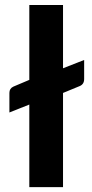

<svg xmlns="http://www.w3.org/2000/svg" viewBox="-20 -766 378 786"><path d="M238 -745.5V-486.5L324.5 -520.5V-442.5Q324.5 -421 306 -413.5L238 -385.5V0H100V-338L18.5 -305.5V-386Q18.5 -404 35 -411.5L100 -439V-745.5Z"/></svg>

Font: Lato Heavy
Style: Regular
Weight: 800
Designer: Lukasz Dziedzic
Foundry: tyPoland Lukasz Dziedzic
Version: Version 2.007; 2014-02-27